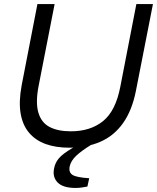

<svg xmlns="http://www.w3.org/2000/svg" viewBox="-20 -720 776 949"><path d="M322 10Q256 10 206 -8Q156 -26 124 -63.5Q92 -101 82 -159Q72 -217 87 -298L165 -700H250L171 -296Q155 -214 169.5 -164Q184 -114 225 -92.5Q266 -71 330 -71Q427 -71 489.5 -121.5Q552 -172 575 -293L654 -700H736L652 -272Q633 -175 588.5 -112Q544 -49 476.5 -19.5Q409 10 322 10ZM354 209Q292 209 265.5 182.5Q239 156 247 114Q252 85 271 62.5Q290 40 336 13L375 -9L433 -8L432 -5Q383 25 356.5 50Q330 75 324 104Q319 132 338.5 144.5Q358 157 421 161L412 202Q397 205 382.5 207Q368 209 354 209Z"/></svg>

Font: REM Light
Style: Italic
Weight: 300
Italic angle: -11°
Designer: Octavio Pardo
Foundry: Ashler Design
Version: Version 1.005;gftools[0.9.28]